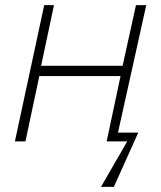

<svg xmlns="http://www.w3.org/2000/svg" viewBox="-20 -550 626 747"><path d="M373 177H423L518 -34H439L549 -530H509L457 -294H140L190 -530H152L38 0H79L133 -254H449L395 0H475Z"/></svg>

Font: Noto Sans ExtraLight
Style: Italic
Weight: 200
Italic angle: -12°
Designer: Monotype Design Team
Foundry: Monotype Imaging Inc.
Version: Version 2.013